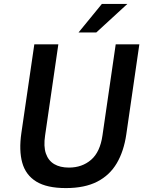

<svg xmlns="http://www.w3.org/2000/svg" viewBox="-20 -949 736 979"><path d="M316 10Q219 10 165 -23.2Q111 -56.5 93.5 -119.2Q76 -182 89 -271L155 -723H277.5L210 -258.5Q201.5 -202.5 214 -166.2Q226.5 -130 256.5 -112.2Q286.5 -94.5 331.5 -94.5Q398.5 -94.5 444.5 -134.2Q490.5 -174 502.5 -258.5L570 -723H690.5L624 -264Q611.5 -178 575.5 -116.8Q539.5 -55.5 475.8 -22.8Q412 10 316 10ZM380.5 -783.5 499.5 -929H629.5L471 -783.5Z"/></svg>

Font: Public Sans Thin SemiBold
Style: Italic
Weight: 600
Italic angle: -8°
Version: Version 2.001